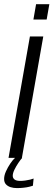

<svg xmlns="http://www.w3.org/2000/svg" viewBox="-25 -768 268 934"><path d="M150.5 -747.5 137.5 -673H202L215 -747.5ZM16.5 0H81.5L185.5 -590.5H120.5ZM57.5 147Q73.5 147 89.5 145.2Q105.5 143.5 117.5 140.5Q129.5 137.5 135 135.5L138.5 100.5Q132.5 103 121.5 105.8Q110.5 108.5 97.8 110.2Q85 112 73.5 112Q54.5 112 45.8 105.2Q37 98.5 37 87Q37 74.5 45.2 57.5Q53.5 40.5 64.5 24.2Q75.5 8 83 0H48Q37 10 25 27.8Q13 45.5 4 65.5Q-5 85.5 -5 102.5Q-5 119 3.8 128.5Q12.5 138 26.5 142.5Q40.5 147 57.5 147Z"/></svg>

Font: Anybody SemiExpanded Light
Style: Italic
Weight: 300
Width: 6
Italic angle: -10°
Version: Version 1.113;gftools[0.9.25]